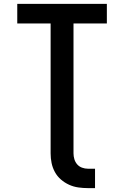

<svg xmlns="http://www.w3.org/2000/svg" viewBox="-20 -755 640 990"><path d="M434 215Q409 215 384 211.5Q359 208 336 197.5Q313 187 294 170.5Q275 154 263 132Q251 110 246 85.5Q241 61 241 36V-634H69V-735H531V-634H359V36Q359 51 363.5 66Q368 81 378 92.5Q388 104 403 109.5Q418 115 434 115H470V215Z"/></svg>

Font: Iosevka SS04 Extended
Style: Bold
Weight: 700
Width: 7
Monospace: yes
Designer: Belleve Invis
Foundry: Belleve Invis
Version: Version 19.0.0; ttfautohint (v1.8.4)